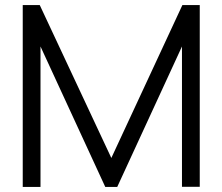

<svg xmlns="http://www.w3.org/2000/svg" viewBox="-20 -740 880 760"><path d="M70 0V-720H137.3L420.7 -114.7L702 -720H770.7V-0.7H700.3V-556L444 0H396.7L140.3 -556V0Z"/></svg>

Font: Manrope
Style: Regular
Weight: 400
Designer: Mikhail Sharanda
Foundry: Mikhail Sharanda
Version: Version 4.503